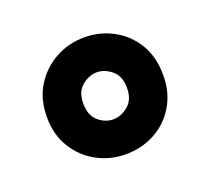

<svg xmlns="http://www.w3.org/2000/svg" viewBox="-64 -791 494 450"><g transform="rotate(-20 182.5 -566.5)"><path d="M182 -421Q143 -421 110 -439Q77 -457 57 -489.5Q37 -522 37 -565Q37 -611 57.5 -643.5Q78 -676 111 -694Q144 -712 183 -712Q222 -712 255 -694Q288 -676 307.5 -643.5Q327 -611 327 -565Q327 -522 307 -489Q287 -456 254 -438.5Q221 -421 182 -421ZM182 -508Q201 -508 219 -522.5Q237 -537 237 -567Q237 -596 219.5 -610.5Q202 -625 183 -625Q163 -625 145.5 -610.5Q128 -596 128 -567Q128 -537 145 -522.5Q162 -508 182 -508Z"/></g></svg>

Font: DM Sans 20pt ExtraBold
Style: Regular
Weight: 800
Version: Version 4.004;gftools[0.9.30]